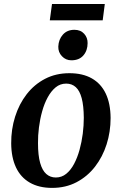

<svg xmlns="http://www.w3.org/2000/svg" viewBox="-20 -927 608 960"><path d="M327 -561Q393.5 -561 439.2 -535Q485 -509 508.8 -459Q532.5 -409 533 -337Q533 -268 513 -205.2Q493 -142.5 455 -93.5Q417 -44.5 362.8 -16Q308.5 12.5 240.5 12.5Q175 12.5 129.2 -13.8Q83.5 -40 60 -89.8Q36.5 -139.5 36 -210Q35.5 -280 55.5 -343.5Q75.5 -407 113.5 -456Q151.5 -505 205.5 -533Q259.5 -561 327 -561ZM311 -509Q281 -509 258.2 -490.2Q235.5 -471.5 218.5 -440.2Q201.5 -409 190.8 -370.2Q180 -331.5 174.8 -290.2Q169.5 -249 170 -211Q170 -150 180.8 -112.2Q191.5 -74.5 211.5 -57Q231.5 -39.5 259 -39.5Q288.5 -39.5 311.2 -58Q334 -76.5 350.5 -107.8Q367 -139 377.8 -178Q388.5 -217 393.8 -258.2Q399 -299.5 399 -338Q398.5 -398.5 388.5 -436Q378.5 -473.5 359 -491.2Q339.5 -509 311 -509ZM337 -625.5Q309 -625.5 289.8 -645.8Q270.5 -666 271.5 -694.5Q273 -730 294.5 -754Q316 -778 352 -778Q383 -778 400.8 -758.2Q418.5 -738.5 418 -711.5Q418 -674.5 397 -650Q376 -625.5 337 -625.5ZM240 -907H504L493.5 -825.5H229Z"/></svg>

Font: Merriweather 36pt SemiBold
Style: Italic
Weight: 600
Italic angle: -7.8°
Version: Version 2.101